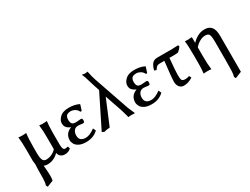

<svg xmlns="http://www.w3.org/2000/svg" viewBox="-83 -1568 3395 2611"><g transform="rotate(-30 1614.5 -262.0)"><path d="M76.2 254.9Q89.8 221.7 91.3 151.9Q92.8 82 92.8 10.7L96.7 -65.4Q96.7 -74.2 93.3 -91.8Q89.8 -109.4 89.8 -126V-283.2Q89.8 -418.9 80.1 -489.3V-499Q105.5 -494.1 139.6 -494.1Q170.9 -494.1 193.4 -498H196.3L201.2 -491.2V-489.3Q190.4 -417 190.4 -283.2V-173.8Q190.4 -118.2 204.6 -82.5Q218.8 -46.9 261.7 -46.9Q321.3 -46.9 379.9 -85.9Q405.3 -102.5 417 -120.1V-283.2Q417 -418.9 407.2 -489.3V-499Q432.6 -494.1 466.8 -494.1Q500 -494.1 525.4 -499V-489.3Q517.6 -429.7 516.6 -327.1V-141.6Q516.6 -72.3 535.2 -54.7Q542 -47.9 557.1 -47.9Q572.3 -47.9 599.6 -54.7L611.3 -19.5Q572.3 19.5 513.7 18.6Q480.5 18.6 455.1 1.5Q429.7 -15.6 419.9 -50.8Q419.9 -54.7 418 -58.6Q341.8 19.5 240.2 18.6Q210 18.6 185.5 6.8V8.8Q185.5 19.5 190.4 72.8Q195.3 126 195.3 168Q195.3 210 188.5 242.2L186.5 244.1L90.8 282.2L76.2 255.9Z M664.1 -111.3Q664.1 -221.7 769.5 -259.8Q731.4 -275.4 708.5 -299.8Q685.5 -324.2 685.5 -368.2Q685.5 -412.1 725.6 -454.1Q774.4 -505.9 869.1 -505.9Q963.9 -505.9 1028.3 -473.6L1029.3 -472.7L1033.2 -466.8L1004.9 -378.9H985.4Q966.8 -417 934.6 -434.6Q902.3 -452.1 877.9 -452.1Q853.5 -452.1 833 -446.3Q785.2 -432.6 785.2 -366.7Q785.2 -300.8 824.2 -290Q842.8 -285.2 867.2 -285.2L937.5 -291Q957 -291 960 -279.3Q962.9 -267.6 962.9 -257.8Q962.9 -248 959 -235.8Q955.1 -223.6 936.5 -223.6L865.2 -231.4Q819.3 -231.4 796.4 -201.7Q773.4 -171.9 773.4 -125Q773.4 -35.2 875 -35.2Q935.5 -35.2 1018.6 -96.7L1039.1 -53.7Q966.8 18.6 849.6 18.6Q782.2 18.6 739.3 -3.4Q696.3 -25.4 680.2 -57.6Q664.1 -89.8 664.1 -111.3Z M1097.7 4.9 1352.5 -507.8 1325.2 -588.9Q1313.5 -624 1297.9 -677.2Q1282.2 -730.5 1279.3 -738.3L1266.6 -773.4L1252 -805.7Q1284.2 -797.9 1300.8 -797.9Q1317.4 -797.9 1340.8 -803.7Q1358.4 -714.8 1377.9 -659.2L1571.3 -98.6Q1596.7 -37.1 1616.2 3.9L1609.4 8.8Q1607.4 6.8 1575.2 6.8H1545.9Q1524.4 7.8 1513.7 10.7L1501 -37.1Q1487.3 -87.9 1476.6 -121.1L1385.7 -385.7L1221.7 6.8H1218.8Q1162.1 9.8 1132.8 21.5H1131.8Z M1692.4 -111.3Q1692.4 -221.7 1797.9 -259.8Q1759.8 -275.4 1736.8 -299.8Q1713.9 -324.2 1713.9 -368.2Q1713.9 -412.1 1753.9 -454.1Q1802.7 -505.9 1897.5 -505.9Q1992.2 -505.9 2056.6 -473.6L2057.6 -472.7L2061.5 -466.8L2033.2 -378.9H2013.7Q1995.1 -417 1962.9 -434.6Q1930.7 -452.1 1906.2 -452.1Q1881.8 -452.1 1861.3 -446.3Q1813.5 -432.6 1813.5 -366.7Q1813.5 -300.8 1852.5 -290Q1871.1 -285.2 1895.5 -285.2L1965.8 -291Q1985.4 -291 1988.3 -279.3Q1991.2 -267.6 1991.2 -257.8Q1991.2 -248 1987.3 -235.8Q1983.4 -223.6 1964.8 -223.6L1893.6 -231.4Q1847.7 -231.4 1824.7 -201.7Q1801.8 -171.9 1801.8 -125Q1801.8 -35.2 1903.3 -35.2Q1963.9 -35.2 2046.9 -96.7L2067.4 -53.7Q1995.1 18.6 1877.9 18.6Q1810.5 18.6 1767.6 -3.4Q1724.6 -25.4 1708.5 -57.6Q1692.4 -89.8 1692.4 -111.3Z M2132.8 -363.3Q2148.4 -425.8 2176.3 -460Q2204.1 -494.1 2260.7 -494.1H2491.2Q2536.1 -494.1 2580.1 -498H2582L2596.7 -484.4Q2589.8 -464.8 2573.2 -447.3L2536.1 -412.1H2535.2Q2508.8 -408.2 2480.5 -408.2H2399.4Q2380.9 -210 2380.9 -155.8Q2380.9 -101.6 2385.7 -82.5Q2390.6 -63.5 2404.3 -56.2Q2418 -48.8 2444.8 -48.8Q2471.7 -48.8 2507.8 -60.5L2524.4 -27.3Q2455.1 18.6 2382.8 18.6Q2340.8 18.6 2314.9 -13.7Q2289.1 -45.9 2289.1 -98.1Q2289.1 -150.4 2319.3 -408.2H2260.7Q2232.4 -408.2 2217.8 -404.3Q2203.1 -400.4 2192.9 -388.7Q2182.6 -377 2167 -355.5L2166 -351.6Z M2694.3 -489.3V-498H2698.2Q2711.9 -496.1 2739.3 -496.1Q2766.6 -496.1 2793 -501H2793.9Q2803.7 -501 2804.7 -486.3V-409.2Q2850.6 -460.9 2917 -489.3Q2957 -505.9 3006.8 -505.9Q3074.2 -505.9 3110.4 -462.9Q3146.5 -419.9 3146.5 -320.3V241.2L3044.9 282.2L3030.3 255.9V254.9Q3041 225.6 3043.5 167Q3045.9 108.4 3045.9 9.8V-298.8Q3045.9 -363.3 3033.7 -396Q3021.5 -428.7 2973.1 -428.7Q2924.8 -428.7 2879.9 -402.3Q2835 -376 2804.7 -337.9V-204.1Q2804.7 -77.1 2815.4 2V10.7Q2795.9 6.8 2753.9 6.8Q2715.8 6.8 2696.3 10.7V2Q2704.1 -58.6 2704.1 -160.2V-266.6Q2704.1 -426.8 2694.3 -489.3Z"/></g></svg>

Font: GenEi LateMin P v2
Style: Medium
Weight: 500
Designer: o_tamon (Modified)
Foundry: o_tamon / Adobe Systems Incorporated / FONT 910 / Philipp H. Poll
Version: Version 2.1;Original Version 1.004